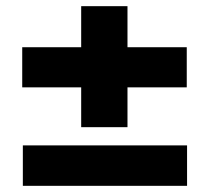

<svg xmlns="http://www.w3.org/2000/svg" viewBox="-20 -596 678 622"><path d="M52 -443H243V-576H393V-443H585V-313H393V-184H243V-313H52ZM54 -125H586V6H54Z"/></svg>

Font: Lexend Exa HM Xlight
Style: Bold
Weight: 700
Designer: Bonnie Shaver-Troup, Thomas Jockin, Octavio Pardo
Foundry: Lexend
Version: Version 1.091